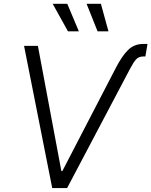

<svg xmlns="http://www.w3.org/2000/svg" viewBox="-20 -962 774 982"><path d="M574.2 -618.2Q604.5 -676.3 635.5 -706.8Q666.5 -737.3 713.4 -737.3H734.4L723.6 -673.3H714.8Q689 -673.3 675.3 -657.5Q661.6 -641.6 645 -609.9L323.2 0H247.1L103 -727.5H173.8L293.9 -86.9H298.8ZM479 -801.8 422.9 -942.4H496.1L534.7 -801.8ZM327.6 -801.8 249.5 -942.4H324.2L383.3 -801.8Z"/></svg>

Font: Inter Light
Style: Italic
Weight: 300
Italic angle: -9.3988°
Designer: Rasmus Andersson
Foundry: rsms
Version: Version 4.001;git-66647c0bb